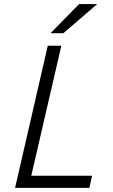

<svg xmlns="http://www.w3.org/2000/svg" viewBox="-20 -912 547 932"><path d="M225.6 -751 363.8 -892.1H451.7L287.6 -751ZM53.2 0 211.9 -689.9H277.8L131.8 -59.1H426.8L414.1 0Z"/></svg>

Font: HK Grotesk Light Italic
Style: Regular
Weight: 300
Italic angle: -13°
Designer: Alfredo Marco Pradil and Stefan Peev
Foundry: Hanken Design Co.
Version: Version 1.000;PS 001.000;hotconv 1.0.88;makeotf.lib2.5.64775